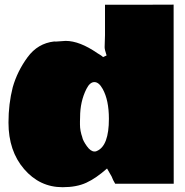

<svg xmlns="http://www.w3.org/2000/svg" viewBox="-20 -779 786 817"><path d="M425.3 -580.1 426.8 -629.4V-758.8H572.3L718.8 -759.3Q718.8 -759.3 719.2 2.9H470.2Q460 -13.7 455.1 -27.8L435.5 -62Q388.7 -20.5 347.4 -1.5Q306.2 17.6 246.1 17.6Q148.9 17.6 82.5 -59.6Q16.1 -136.7 16.1 -257.3Q16.1 -336.9 34.2 -407.7Q53.7 -476.1 97.2 -535.4Q140.6 -594.7 210.4 -602.5L217.8 -602.1L259.3 -605Q318.8 -605 394.5 -552.7L404.8 -546.4L404.3 -546.9Q415.5 -539.6 418.5 -536.1L433.6 -543Q425.3 -567.9 425.3 -577.1ZM320.8 -279.8 320.3 -262.7V-249Q320.3 -222.2 330.6 -193.8L330.1 -194.3Q333.5 -179.7 349.6 -157Q365.7 -134.3 382.3 -134.3Q388.7 -134.3 392.6 -136.7Q443.4 -158.7 443.4 -273.4Q443.4 -353 417 -400.4Q400.9 -429.7 381.6 -429.7Q362.3 -429.7 347.7 -400.4Q320.8 -347.2 320.8 -279.8Z"/></svg>

Font: Bowlby One
Style: Regular
Weight: 400
Designer: vernon adams
Foundry: vernon adams
Version: Version 1.000